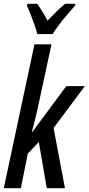

<svg xmlns="http://www.w3.org/2000/svg" viewBox="-22 -994 468 1014"><path d="M-2 0 160 -760H250L173 -404Q168 -383 161.5 -356Q155 -329 146 -296H148L328 -539H426L261 -318L321 0H225L183 -244L125 -183L88 0ZM175 -814Q171 -832 161 -860.5Q151 -889 140 -917.5Q129 -946 120 -963L123 -974H175Q185 -960 199 -937.5Q213 -915 229 -885Q255 -912 278.5 -935Q302 -958 322 -974H376L374 -964Q359 -947 335 -919Q311 -891 289 -862Q267 -833 256 -814Z"/></svg>

Font: Noto Sans ExtraCondensed Medium
Style: Italic
Weight: 500
Width: 2
Italic angle: -12°
Designer: Monotype Design Team
Foundry: Monotype Imaging Inc.
Version: Version 2.013; ttfautohint (v1.8.4.7-5d5b)